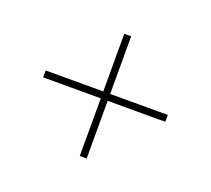

<svg xmlns="http://www.w3.org/2000/svg" viewBox="-87 -693 746 679"><g transform="rotate(20 286.0 -353.0)"><path d="M273 -123V-340H56V-366H273V-583H299V-366H516V-340H299V-123Z"/></g></svg>

Font: Noto Sans Tamil Thin
Style: Regular
Weight: 100
Designer: Jelle Bosma - Monotype Design Team
Foundry: Monotype Imaging Inc.
Version: Version 2.004; ttfautohint (v1.8.4.7-5d5b)